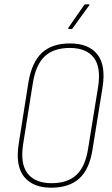

<svg xmlns="http://www.w3.org/2000/svg" viewBox="-20 -865 519 893"><path d="M218 8Q133 8 92 -43Q51 -94 67 -196L112 -481Q128 -576 175 -619.5Q222 -663 306 -663Q392 -663 432.5 -612.5Q473 -562 457 -459L411 -174Q397 -79 349.5 -35.5Q302 8 218 8ZM220 -13Q294 -13 335.5 -51.5Q377 -90 390 -175L436 -459Q451 -552 416 -597Q381 -642 305 -642Q230 -642 188.5 -603.5Q147 -565 133 -480L88 -197Q73 -103 108.5 -58Q144 -13 220 -13ZM300 -730Q298 -730 297.5 -731.5Q297 -733 298 -736L371 -841Q374 -845 377 -845H393Q395 -845 396 -843.5Q397 -842 395 -840L318 -734Q317 -731 315 -730.5Q313 -730 311 -730Z"/></svg>

Font: Sofia Sans Condensed Thin
Style: Italic
Weight: 250
Italic angle: -9°
Version: Version 4.100